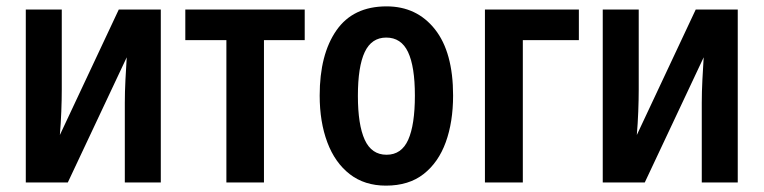

<svg xmlns="http://www.w3.org/2000/svg" viewBox="-20 -573 2399 603"><path d="M174 -543V-292Q174 -260 172.5 -222Q171 -184 168 -149L353 -543H485V0H372V-250Q372 -284 374 -323Q376 -362 378 -393L193 0H61V-543Z M937 -447H809V0H691V-447H562V-543H937Z M1403 -273Q1403 -190 1380 -126.5Q1357 -63 1310.5 -26.5Q1264 10 1192 10Q1125 10 1078.5 -26Q1032 -62 1008 -126Q984 -190 984 -273Q984 -402 1036.5 -477.5Q1089 -553 1194 -553Q1289 -553 1346 -481Q1403 -409 1403 -273ZM1104 -272Q1104 -181 1125.5 -134Q1147 -87 1194 -87Q1241 -87 1262 -134Q1283 -181 1283 -273Q1283 -364 1261.5 -409.5Q1240 -455 1193 -455Q1147 -455 1125.5 -409.5Q1104 -364 1104 -272Z M1798 -543V-447H1622V0H1503V-543Z M1986 -543V-292Q1986 -260 1984.5 -222Q1983 -184 1980 -149L2165 -543H2297V0H2184V-250Q2184 -284 2186 -323Q2188 -362 2190 -393L2005 0H1873V-543Z"/></svg>

Font: Noto Sans Disp Cond SemBd
Style: Regular
Weight: 600
Width: 3
Designer: Monotype Design Team
Foundry: Monotype Imaging Inc.
Version: Version 2.000;GOOG;noto-source:20170915:90ef993387c0; ttfaut